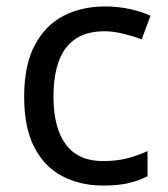

<svg xmlns="http://www.w3.org/2000/svg" viewBox="-20 -566 520 596"><path d="M300 10Q229 10 173.5 -19Q118 -48 86.5 -109Q55 -170 55 -265Q55 -364 88 -426Q121 -488 177.5 -517Q234 -546 306 -546Q347 -546 385 -537.5Q423 -529 447 -517L420 -444Q396 -453 364 -461Q332 -469 304 -469Q146 -469 146 -266Q146 -169 184.5 -117.5Q223 -66 299 -66Q343 -66 376.5 -75Q410 -84 438 -97V-19Q411 -5 378.5 2.5Q346 10 300 10Z"/></svg>

Font: Noto Sans Tagbanwa
Style: Regular
Weight: 400
Designer: Monotype Design Team
Foundry: Monotype Imaging Inc.
Version: Version 2.001; ttfautohint (v1.8.4.7-5d5b)